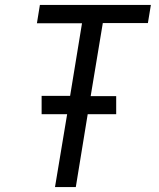

<svg xmlns="http://www.w3.org/2000/svg" viewBox="-20 -755 640 775"><path d="M202 0 251 -294H148V-368H263L311 -661H129L141 -735H589L577 -662H395L346 -367H449V-294H334L286 0Z"/></svg>

Font: Iosevka SS04 Extended
Style: Italic
Weight: 400
Width: 7
Italic angle: -9°
Monospace: yes
Designer: Belleve Invis
Foundry: Belleve Invis
Version: Version 19.0.0; ttfautohint (v1.8.4)